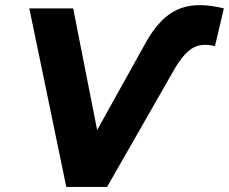

<svg xmlns="http://www.w3.org/2000/svg" viewBox="-20 -733 898 753"><path d="M240 0 95 -700H267L361 -223L549 -561Q587 -630 630.5 -666.5Q674 -703 729.5 -710.5Q785 -718 858 -700L823 -552Q768 -566 731.5 -542Q695 -518 658 -451L400 0Z"/></svg>

Font: Montserrat
Style: Bold Italic
Weight: 700
Italic angle: -11.3°
Designer: Julieta Ulanovsky
Foundry: Julieta Ulanovsky
Version: Version 9.000; ttfautohint (v1.8.4.7-5d5b)